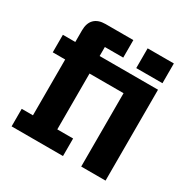

<svg xmlns="http://www.w3.org/2000/svg" viewBox="-156 -833 962 977"><g transform="rotate(30 324.5 -345.0)"><path d="M191 -690H354V-587H246V-534H589V0H446V-431H246V-103H339V0H37V-103H103V-431H30V-534H103V-602Q103 -645 125.5 -667.5Q148 -690 191 -690ZM438 -690H592V-574H438Z"/></g></svg>

Font: Mozilla Headline BETA
Style: Bold
Weight: 700
Designer: Studio DRAMA
Foundry: Studio DRAMA
Version: Version 0.100